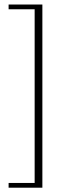

<svg xmlns="http://www.w3.org/2000/svg" viewBox="-20 -726 312 870"><path d="M172 -705.5V124.5H19V103H137V-684H19V-705.5Z"/></svg>

Font: Newsreader 16pt 16pt ExtraLight
Style: Regular
Weight: 250
Version: Version 1.003